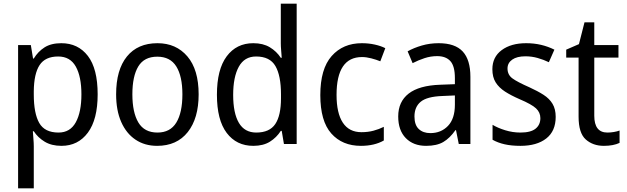

<svg xmlns="http://www.w3.org/2000/svg" viewBox="-20 -780 3395 1040"><path d="M312 -546Q403 -546 456 -477Q509 -408 509 -269Q509 -133 456 -61.5Q403 10 313 10Q259 10 222 -12.5Q185 -35 163 -69H158Q159 -51 161 -28Q163 -5 163 13V240H78V-536H147L159 -463H163Q186 -501 221.5 -523.5Q257 -546 312 -546ZM295 -474Q225 -474 194.5 -427.5Q164 -381 163 -286V-268Q163 -166 192.5 -114Q222 -62 297 -62Q360 -62 390.5 -117.5Q421 -173 421 -269Q421 -365 390.5 -419.5Q360 -474 295 -474Z M1056 -269Q1056 -139 997 -64.5Q938 10 831 10Q764 10 714 -23.5Q664 -57 636.5 -119.5Q609 -182 609 -269Q609 -402 667.5 -474Q726 -546 833 -546Q934 -546 995 -474.5Q1056 -403 1056 -269ZM697 -269Q697 -171 729.5 -116.5Q762 -62 833 -62Q902 -62 935 -116Q968 -170 968 -269Q968 -367 935 -420Q902 -473 832 -473Q761 -473 729 -420Q697 -367 697 -269Z M1352 10Q1261 10 1208 -60Q1155 -130 1155 -267Q1155 -404 1208 -475Q1261 -546 1352 -546Q1405 -546 1441.5 -524Q1478 -502 1501 -467H1506Q1505 -484 1503 -506.5Q1501 -529 1501 -545V-760H1587V0H1518L1506 -71H1501Q1478 -35 1442 -12.5Q1406 10 1352 10ZM1368 -62Q1440 -62 1471 -108Q1502 -154 1502 -248V-269Q1502 -370 1472 -422Q1442 -474 1367 -474Q1304 -474 1273.5 -418.5Q1243 -363 1243 -266Q1243 -167 1274 -114.5Q1305 -62 1368 -62Z M1935 10Q1834 10 1774.5 -57Q1715 -124 1715 -265Q1715 -407 1776.5 -476.5Q1838 -546 1940 -546Q1977 -546 2010.5 -538.5Q2044 -531 2067 -519L2040 -448Q2018 -457 1991 -464Q1964 -471 1941 -471Q1803 -471 1803 -266Q1803 -167 1837 -115.5Q1871 -64 1938 -64Q1973 -64 2003 -72Q2033 -80 2059 -93V-19Q2008 10 1935 10Z M2356 -546Q2445 -546 2486.5 -501Q2528 -456 2528 -364V0H2465L2450 -75H2447Q2417 -32 2381.5 -11Q2346 10 2288 10Q2219 10 2178 -32Q2137 -74 2137 -149Q2137 -229 2193.5 -273Q2250 -317 2364 -321L2444 -324V-357Q2444 -422 2419.5 -449Q2395 -476 2348 -476Q2313 -476 2279.5 -465Q2246 -454 2215 -438L2188 -502Q2222 -521 2265 -533.5Q2308 -546 2356 -546ZM2376 -260Q2293 -257 2259 -229Q2225 -201 2225 -149Q2225 -103 2248.5 -81Q2272 -59 2311 -59Q2369 -59 2406.5 -98Q2444 -137 2444 -213V-263Z M2990 -147Q2990 -70 2939 -30Q2888 10 2799 10Q2750 10 2713 1.5Q2676 -7 2648 -23V-104Q2676 -87 2716.5 -74.5Q2757 -62 2799 -62Q2855 -62 2881 -83Q2907 -104 2907 -140Q2907 -171 2883.5 -193Q2860 -215 2794 -243Q2748 -263 2715.5 -284Q2683 -305 2665 -333.5Q2647 -362 2647 -405Q2647 -471 2697.5 -508.5Q2748 -546 2830 -546Q2873 -546 2911 -537Q2949 -528 2983 -511L2953 -443Q2924 -457 2892 -466Q2860 -475 2826 -475Q2780 -475 2754.5 -457Q2729 -439 2729 -409Q2729 -375 2755.5 -355.5Q2782 -336 2848 -307Q2892 -287 2924 -266.5Q2956 -246 2973 -217.5Q2990 -189 2990 -147Z M3270 -62Q3287 -62 3305 -65Q3323 -68 3336 -73V-6Q3302 10 3251 10Q3192 10 3153 -24.5Q3114 -59 3114 -148V-468H3047V-511L3116 -541L3146 -659H3199V-536H3330V-468H3199V-153Q3199 -62 3270 -62Z"/></svg>

Font: Noto Sans SemiCondensed
Style: Regular
Weight: 400
Width: 4
Designer: Monotype Design Team
Foundry: Monotype Imaging Inc.
Version: Version 2.013; ttfautohint (v1.8.4.7-5d5b)